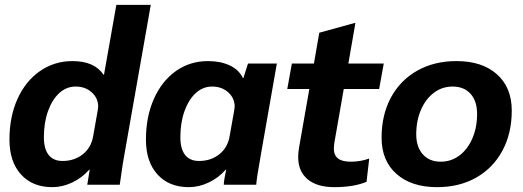

<svg xmlns="http://www.w3.org/2000/svg" viewBox="-20 -762 2156 792"><path d="M19 -186Q19 -280 52 -353.5Q85 -427 144.5 -468.5Q204 -510 279 -510Q369 -510 407 -454H409L460 -742H602L495 -135L486 -83Q475 -10 474 0H340L350 -62H348Q318 -28 277.5 -9Q237 10 196 10Q114 10 66.5 -42.5Q19 -95 19 -186ZM364 -199 383 -306Q385 -318 385 -322Q385 -357 358.5 -381Q332 -405 292 -405Q254 -405 224.5 -378Q195 -351 178 -303.5Q161 -256 161 -196Q161 -148 180.5 -123Q200 -98 238 -98Q287 -98 321.5 -125.5Q356 -153 364 -199Z M582 -186Q582 -280 614.5 -353.5Q647 -427 705 -468.5Q763 -510 838 -510Q890 -510 928 -492Q966 -474 982 -440H984L1003 -500H1122L1058 -135Q1038 -24 1037 0H903Q904 -21 913 -62H911Q881 -28 840.5 -9Q800 10 759 10Q677 10 629.5 -42.5Q582 -95 582 -186ZM927 -199 946 -306Q948 -318 948 -322Q948 -357 921.5 -381Q895 -405 855 -405Q817 -405 787.5 -378Q758 -351 741 -303.5Q724 -256 724 -196Q724 -148 743.5 -123Q763 -98 801 -98Q850 -98 884.5 -125.5Q919 -153 927 -199Z M1210 -114Q1210 -131 1213 -150L1256 -395H1165L1184 -500H1275L1297 -627L1442 -667H1446L1417 -500H1563L1544 -395H1398L1359 -172Q1357 -156 1357 -150Q1357 -122 1374 -108.5Q1391 -95 1427 -95Q1467 -95 1503 -108L1492 -12Q1439 10 1359 10Q1288 10 1249 -22.5Q1210 -55 1210 -114Z M1554 -194Q1554 -288 1592.5 -359.5Q1631 -431 1701 -470.5Q1771 -510 1863 -510Q1969 -510 2030 -455.5Q2091 -401 2091 -306Q2091 -212 2052.5 -140.5Q2014 -69 1944.5 -29.5Q1875 10 1783 10Q1677 10 1615.5 -44.5Q1554 -99 1554 -194ZM1948 -292Q1948 -345 1921 -375Q1894 -405 1847 -405Q1804 -405 1770 -379.5Q1736 -354 1716.5 -309Q1697 -264 1697 -208Q1697 -156 1724 -125.5Q1751 -95 1798 -95Q1841 -95 1875 -120.5Q1909 -146 1928.5 -191Q1948 -236 1948 -292Z"/></svg>

Font: Sarabun ExtraBold
Style: Italic
Weight: 800
Italic angle: -10°
Designer: Suppakit Chalermlarp | Katatrad Co.,Ltd.
Foundry: Cadson Demak Co.,Ltd.
Version: Version 1.000; ttfautohint (v1.6)